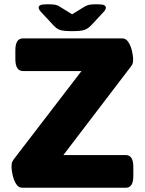

<svg xmlns="http://www.w3.org/2000/svg" viewBox="-20 -880 678 900"><path d="M84 0Q66 0 55 -18.5Q44 -37 39 -60.5Q34 -84 34 -97Q34 -104 35 -113Q36 -122 45 -134L362 -547H88Q52 -547 52 -603V-645Q52 -700 88 -700H554Q571 -700 582.5 -681.5Q594 -663 599 -639.5Q604 -616 604 -603Q604 -592 602.5 -584.5Q601 -577 592 -566L277 -153H570Q605 -153 605 -97V-55Q605 0 570 0ZM433 -860Q459 -860 467.5 -856Q476 -852 476 -844Q476 -840 473.5 -834.5Q471 -829 463 -821L408 -762Q392 -745 375 -739.5Q358 -734 318 -734Q278 -734 261.5 -739.5Q245 -745 229 -763L175 -821Q167 -829 164 -835Q161 -841 161 -844Q161 -852 169.5 -856Q178 -860 204 -860Q224 -860 237 -858Q250 -856 263 -847L318 -813L375 -848Q388 -856 400 -858Q412 -860 433 -860Z"/></svg>

Font: Asap Semi Expanded ExtraBold
Style: Regular
Weight: 800
Width: 6
Designer: Pablo Cosgaya
Foundry: Omnibus-Type
Version: Version 3.001; ttfautohint (v1.8.4.7-5d5b)